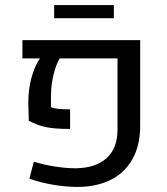

<svg xmlns="http://www.w3.org/2000/svg" viewBox="-20 -735 667 765"><path d="M69.3 0ZM97.2 -22.9 114.7 -90.8Q157.7 -77.6 201.9 -71Q246.1 -64.5 281.2 -64.5Q361.3 -65.4 404.8 -105Q448.2 -144.5 448.2 -218.3V-502.4H217.8Q202.1 -475.6 192.6 -434.3Q183.1 -393.1 183.1 -352.1V-308.1Q193.8 -303.2 211.9 -301.3Q230 -299.3 259.3 -299.3V-221.2Q198.7 -221.2 164.1 -228.3Q129.4 -235.4 94.7 -253.9L92.8 -328.1Q92.8 -377.4 105.2 -424.6Q117.7 -471.7 139.2 -502.4H69.3V-575.2H538.6V-235.4Q538.6 -154.3 506.8 -99.4Q475.1 -44.4 418.7 -17.3Q362.3 9.8 287.6 9.8Q244.1 9.8 193.8 1.5Q143.6 -6.8 97.2 -22.9ZM195.8 -714.8H433.6V-662.6H195.8Z"/></svg>

Font: Heebo
Style: Regular
Weight: 400
Designer: Oded Ezer
Foundry: Meir Sadan
Version: Version 2.001; ttfautohint (v1.5.14-ce02) -l 8 -r 50 -G 200 